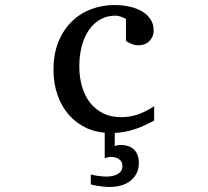

<svg xmlns="http://www.w3.org/2000/svg" viewBox="-20 -514 821 759"><path d="M528.8 129.9Q528.8 153.3 520 170.9Q511.2 188.5 495.8 200.7Q480.5 212.9 459.2 219Q438 225.1 412.6 225.1Q399.4 225.1 386.5 223.6Q373.5 222.2 362.8 220.2Q350.1 218.3 338.9 214.8V175.8Q349.1 178.2 359.9 180.2Q369.1 181.6 379.6 182.9Q390.1 184.1 399.9 184.1Q411.6 184.1 423.1 181.9Q434.6 179.7 443.6 175Q452.6 170.4 458.3 162.6Q463.9 154.8 463.9 143.1Q463.9 124.5 450.7 115.2Q437.5 106 417 106Q413.1 106 409.2 106.9Q405.3 107.9 401.9 108.9L394 111.8V10.7Q356.9 7.3 325.2 -6.3Q283.2 -25.4 253.4 -58.8Q223.6 -92.3 207.5 -138.2Q191.4 -184.1 191.4 -237.8Q191.4 -300.8 210.9 -348.6Q230.5 -396.5 263.7 -429Q296.9 -461.4 340.6 -477.8Q384.3 -494.1 432.1 -494.1Q464.8 -494.1 493.4 -487.5Q522 -481 542.7 -468.3Q563.5 -455.6 575.4 -437Q587.4 -418.5 587.4 -394Q587.4 -379.4 582.3 -368.4Q577.1 -357.4 568.8 -349.9Q560.5 -342.3 550 -338.6Q539.6 -335 528.3 -335Q511.7 -335 499.5 -340.6Q487.3 -346.2 478 -352.1V-439Q467.8 -444.8 456.8 -448.5Q445.8 -452.1 436 -452.1Q402.8 -452.1 376.2 -437Q349.6 -421.9 331.3 -395Q313 -368.2 303.2 -331.3Q293.5 -294.4 293.5 -251Q293.5 -209.5 304 -172.9Q314.5 -136.2 335.2 -109.1Q356 -82 387 -66.4Q418 -50.8 459 -50.8Q494.1 -50.8 525.6 -61.8Q557.1 -72.8 589.4 -94.2V-37.1Q572.3 -28.3 553.5 -19.3Q534.7 -10.3 513.4 -3.4Q492.2 3.4 468.8 7.8Q451.7 10.7 433.6 11.7V63Q439 62 443.8 60.5Q448.7 59.1 457 59.1Q472.2 59.1 485.1 63Q498 66.9 507.8 75.4Q517.6 84 523.2 97.4Q528.8 110.8 528.8 129.9Z"/></svg>

Font: BabelStone Ogham Fixed
Style: Regular
Weight: 400
Monospace: yes
Designer: Andrew West
Foundry: BabelStone
Version: Version 2.02 March 14, 2022